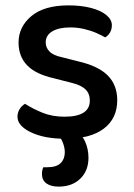

<svg xmlns="http://www.w3.org/2000/svg" viewBox="-20 -502 498 714"><path d="M416 -129Q416 -62 366.5 -24Q317 14 223 14Q145 14 95 -10Q45 -34 45 -68Q45 -83 52.5 -95.5Q60 -108 73 -116Q101 -98 137.5 -83Q174 -68 220 -68Q314 -68 314 -128Q314 -154 298 -169.5Q282 -185 250 -193L180 -211Q113 -226 81 -259Q49 -292 49 -344Q49 -402 96.5 -442Q144 -482 235 -482Q282 -482 318.5 -472.5Q355 -463 375.5 -446Q396 -429 396 -408Q396 -393 389 -381Q382 -369 371 -363Q359 -370 339 -379Q319 -388 293.5 -394Q268 -400 241 -400Q199 -400 174.5 -385.5Q150 -371 150 -344Q150 -325 164 -310.5Q178 -296 211 -289L270 -274Q345 -257 380.5 -221.5Q416 -186 416 -129ZM193 -3 253 -22Q284 -3 296.5 24.5Q309 52 309 85Q309 133 278.5 162.5Q248 192 198 192Q169 192 152.5 180Q136 168 136 145Q136 131 141 120H155Q190 120 205.5 104.5Q221 89 221 64Q221 49 214.5 30.5Q208 12 193 -3Z"/></svg>

Font: Baloo Bhaijaan 2 Medium
Style: Regular
Weight: 500
Designer: Sanskriti Dholi, Noopur Datye and Ek Type
Foundry: Ek Type
Version: Version 1.701